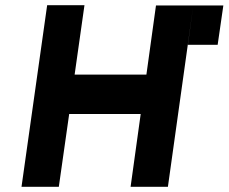

<svg xmlns="http://www.w3.org/2000/svg" viewBox="-20 -721 882 741"><path d="M63 0H207L247 -281H523L484 0H628L726 -700H582L545 -433H268L306 -701H162ZM705 -548H820L842 -700H726Z"/></svg>

Font: Unageo
Style: ExtraBold-Italic
Weight: 800
Designer: Richard Sepsi
Foundry: Richard Sepsi
Version: Version 2.000